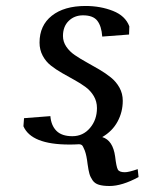

<svg xmlns="http://www.w3.org/2000/svg" viewBox="-20 -474 482 640"><path d="M58.1 -53.2 60.1 -80.1 147.9 -86.9Q150.4 -55.7 168.2 -37.8Q186 -20 221.2 -20Q256.8 -20 280 -47.4Q303.2 -74.7 303.2 -113.8Q303.2 -135.7 292.7 -153.6Q282.2 -171.4 265.4 -183.8Q248.5 -196.3 228 -207.5Q207.5 -218.8 187 -230.5Q166.5 -242.2 149.7 -255.4Q132.8 -268.6 122.3 -288.3Q111.8 -308.1 111.8 -332Q111.8 -389.2 152.8 -421.6Q193.8 -454.1 265.1 -454.1Q314.9 -454.1 356.4 -437.7Q397.9 -421.4 411.1 -386.2L410.2 -358.9L320.8 -352.1Q318.4 -386.7 304.4 -404.8Q290.5 -422.9 256.8 -422.9Q228 -422.9 209 -404.3Q189.9 -385.7 189.9 -354Q189.9 -335 200.9 -318.6Q211.9 -302.2 229.5 -290.3Q247.1 -278.3 268.3 -266.6Q289.6 -254.9 310.8 -242.4Q332 -230 349.6 -215.8Q367.2 -201.7 378.2 -181.9Q389.2 -162.1 389.2 -138.2Q389.2 -100.6 371.8 -68.6Q354.5 -36.6 320.8 -17.1Q356.4 -6.3 363.8 47.9Q367.7 81.5 372.6 90.8Q377.4 100.1 396 100.1Q409.2 100.1 439 89.8L441.9 116.2Q386.7 146 345.2 146Q323.2 146 309.6 141.8Q295.9 137.7 288.6 127Q281.2 116.2 278.1 105.2Q274.9 94.2 272 73.2Q268.6 43.5 262.5 27.6Q256.3 11.7 252.4 9.3Q248.5 6.8 243.2 6.8Q242.2 6.8 238 7.1Q233.9 7.3 226.6 7.6Q219.2 7.8 210.9 7.8Q84.5 7.8 58.1 -53.2Z"/></svg>

Font: Dehuti
Style: Bold-Italic
Weight: 700
Version: Version 1.2